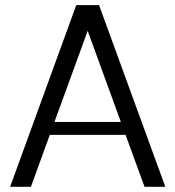

<svg xmlns="http://www.w3.org/2000/svg" viewBox="-20 -720 674 740"><path d="M19 0 273.9 -700.2H361.8L617.2 0H537.1L463.9 -200.2H171.9L99.1 0ZM317.9 -601.1 189.9 -250H445.8Z"/></svg>

Font: Pfennig
Style: Medium
Weight: 500
Version: Version 20120410 ; ttfautohint (v0.8)